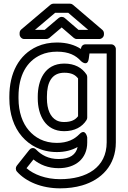

<svg xmlns="http://www.w3.org/2000/svg" viewBox="-20 -795 701 1048"><path d="M307.9 183C229.4 183 164.2 157.4 124.7 123L162.4 75.5C197.4 103.6 241.9 123 300.2 123C391.1 123 456.1 72 456.1 -17V-45C456.1 -45 447.1 -97.3 413.2 -62.4C386.4 -34.9 348.3 -15 290.3 -15C219.1 -15 170.4 -45 137.6 -82.9C102.9 -122.9 81 -182.9 81 -258V-268C81 -382.7 125.1 -460.7 203.2 -495.7C228.5 -507.1 257.7 -513 291.4 -513C355.7 -513 393.7 -492.8 421.4 -462.2C421.4 -462.2 458 -426.3 464.7 -475.7L468.4 -503H562.3V-18C562.3 118.7 453 183 307.9 183ZM421.3 -527.9C388.6 -549.6 344.9 -563 291.4 -563C251.8 -563 215.3 -555.9 182.7 -541.3C82.6 -496.4 31 -395.5 31 -268V-258C31 -173.4 55.6 -101 99.8 -50.1C140.5 -3.2 203.7 35 290.3 35C335.1 35 371.5 25.3 403.7 7.4C394.7 48.1 363 73 300.2 73C243.4 73 206.1 50.9 177.2 21.5C161.8 5.7 146.1 15.5 139.8 23.5L71.6 109.5C64.8 118 64.2 132.3 72.5 141.6C121.9 197.1 207.4 233 307.9 233C351 233 391.1 227.8 428.2 217C532.2 186.8 612.3 108.3 612.3 -18V-528C612.3 -538.7 602.4 -553 587.3 -553H446.5C432 -553 423.2 -542.1 421.3 -527.9ZM329.9 -79C387.5 -79 428.9 -102.2 452.3 -139.8C454.8 -143.8 456.1 -149.4 456.1 -153V-375C456.1 -380 454.1 -385.6 451.9 -388.9C427.8 -424.8 388.4 -448 331 -448C221.8 -448 186.1 -353.4 186.1 -268V-258C186.1 -167.7 227 -79 329.9 -79ZM406.1 -366.9V-160.7C392.3 -142.3 370.9 -129 329.9 -129C312.6 -129 299.1 -132.3 288.3 -138.1C255.2 -155.7 236.1 -197.5 236.1 -258V-268C236.1 -345.2 262.3 -398 331 -398C371.1 -398 391 -386 406.1 -366.9ZM461.6 -632H408.5L333 -696.9C323.6 -705.1 309.3 -704.5 300.5 -697.1L223.9 -632H170.9L280.8 -725H352.6ZM547.4 -613C547.4 -619.9 544.2 -627.3 538.6 -632L378 -769C373.8 -772.7 367.7 -775 361.8 -775H271.6C266.1 -775 260 -772.9 255.4 -769.1L95.9 -634.1C90.7 -629.6 87.1 -622.4 87.1 -615V-607C87.1 -596.3 97 -582 112.1 -582H233.1C238.7 -582 244.8 -584.1 249.3 -587.9L316.6 -645.1L382.9 -588.1C387.2 -584.4 393.2 -582 399.2 -582H522.4C533.1 -582 547.4 -591.9 547.4 -607Z"/></svg>

Font: Asimov
Style: WidOu
Weight: 500
Designer: Google
Version: Version 2.000980; 2014